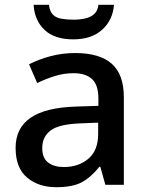

<svg xmlns="http://www.w3.org/2000/svg" viewBox="-20 -770 615 800"><path d="M293 -549Q395 -549 445.5 -504.5Q496 -460 496 -365V0H419L398 -75H394Q359 -31 320.5 -10.5Q282 10 214 10Q141 10 93 -30Q45 -70 45 -154Q45 -236 107 -279Q169 -322 297 -326L390 -329V-358Q390 -417 363 -441Q336 -465 287 -465Q246 -465 208 -453Q170 -441 135 -424L101 -502Q139 -522 189 -535.5Q239 -549 293 -549ZM317 -256Q226 -253 191 -226.5Q156 -200 156 -153Q156 -111 181 -92.5Q206 -74 246 -74Q307 -74 348 -108.5Q389 -143 389 -212V-259ZM455 -750Q450 -686 405.5 -646Q361 -606 285 -606Q207 -606 165.5 -645.5Q124 -685 120 -750H184Q187 -723 200 -709.5Q213 -696 235.5 -692Q258 -688 287 -688Q312 -688 334.5 -693Q357 -698 372 -711Q387 -724 390 -750Z"/></svg>

Font: Noto Sans Adlam Medium
Style: Regular
Weight: 500
Version: Version 3.001